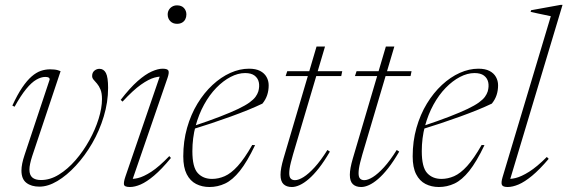

<svg xmlns="http://www.w3.org/2000/svg" viewBox="-20 -740 2276 770"><path d="M413.5 -387.5Q413.5 -330.5 396.2 -273.2Q379 -216 349.8 -165.5Q320.5 -115 284.2 -75.8Q248 -36.5 210.2 -14Q172.5 8.5 138 8.5Q105.5 8.5 85.8 -6.8Q66 -22 66 -56Q66 -81.5 78.5 -118.5L179 -420.5Q179.5 -426.5 175 -429Q170.5 -431.5 161.5 -431.5Q145 -431.5 125.8 -420.5Q106.5 -409.5 85 -383.2Q63.5 -357 38.5 -312L29.5 -316.5Q50 -361 69.2 -389.2Q88.5 -417.5 107 -433.5Q125.5 -449.5 143.8 -455.8Q162 -462 181 -462Q189 -462 197 -461.2Q205 -460.5 212 -458.5Q219 -456.5 223 -454.5L109 -113.5Q103.5 -96.5 100.8 -83.2Q98 -70 98 -60Q98 -38 109.8 -28Q121.5 -18 144.5 -18Q181 -18 216.2 -39.8Q251.5 -61.5 282.8 -97.5Q314 -133.5 338 -176.8Q362 -220 375.5 -263.5Q389 -307 389 -342.5Q389 -366.5 383 -381Q377 -395.5 369.2 -404.5Q361.5 -413.5 355.5 -420.2Q349.5 -427 349.5 -435Q349.5 -449 358.5 -456.5Q367.5 -464 379 -464Q396 -464 404.8 -447.2Q413.5 -430.5 413.5 -387.5Z M483 -32 625.5 -447.5 638.5 -432Q622.5 -435 599.5 -428.8Q576.5 -422.5 545.2 -400.5Q514 -378.5 471.5 -332.5L464 -339.5Q501 -387.5 532 -414.8Q563 -442 588.2 -453.2Q613.5 -464.5 632 -464.5Q652 -464.5 655.5 -456.5Q659 -448.5 652 -428L507.5 -8.5L494.5 -23.5Q510 -20.5 532.8 -25.8Q555.5 -31 586.8 -51.2Q618 -71.5 659 -114L665.5 -106.5Q628 -61 598 -35.8Q568 -10.5 544.2 -0.2Q520.5 10 501 10Q479 10 477.2 0Q475.5 -10 483 -32ZM652.5 -682Q652.5 -692 657.2 -700.2Q662 -708.5 670.5 -713.5Q679 -718.5 690 -718.5Q708 -718.5 717.8 -707.8Q727.5 -697 727.5 -682Q727.5 -671.5 723.2 -663Q719 -654.5 710.5 -649.5Q702 -644.5 690 -644.5Q673 -644.5 662.8 -655.2Q652.5 -666 652.5 -682Z M963 -447Q934.5 -447 904.8 -431.5Q875 -416 847.5 -387.8Q820 -359.5 798.5 -320.5Q777 -281.5 764.2 -234Q751.5 -186.5 751.5 -133.5Q751.5 -69.5 773 -46Q794.5 -22.5 830.5 -22.5Q856 -22.5 881.2 -33.5Q906.5 -44.5 933.5 -74.2Q960.5 -104 991.5 -158.5L1003 -158Q971 -91 941.8 -54.5Q912.5 -18 882.8 -4Q853 10 820 10Q790.5 10 766.5 -2.2Q742.5 -14.5 728.8 -41.5Q715 -68.5 715 -113Q715 -173.5 730.2 -227.2Q745.5 -281 772 -324.5Q798.5 -368 832.5 -399.5Q866.5 -431 904 -447.8Q941.5 -464.5 978.5 -464.5Q1006 -464.5 1023.2 -455.5Q1040.5 -446.5 1049 -431.2Q1057.5 -416 1057.5 -398Q1057.5 -377 1051.5 -358.8Q1045.5 -340.5 1032.5 -324.5Q1007.5 -312.5 975 -299.2Q942.5 -286 905.2 -272.5Q868 -259 829 -246Q790 -233 752.5 -221.5L753 -233.5Q817.5 -255 862 -272.2Q906.5 -289.5 935.2 -303.2Q964 -317 980.5 -329Q997 -341 1004.8 -351.8Q1012.5 -362.5 1016 -373.5Q1021.5 -393.5 1018 -410Q1014.5 -426.5 1001 -436.8Q987.5 -447 963 -447Z M1125.5 -435 1132 -454.5H1352.5L1348.5 -435ZM1155 -120Q1150 -102.5 1146.5 -88.5Q1143 -74.5 1141.5 -64Q1140 -53.5 1140 -45.5Q1140 -30 1146 -23.8Q1152 -17.5 1163 -17.5Q1177.5 -17.5 1197.5 -30Q1217.5 -42.5 1242 -69.2Q1266.5 -96 1293 -138.5L1303 -132Q1280 -92.5 1258.8 -65.5Q1237.5 -38.5 1218.2 -22Q1199 -5.5 1182 2.2Q1165 10 1150.5 10Q1129 10 1117 -1.5Q1105 -13 1105 -39Q1105 -51.5 1108 -67.8Q1111 -84 1117 -104.5L1249.5 -553.5H1283.5Z M1403.5 -435 1410 -454.5H1630.5L1626.5 -435ZM1433 -120Q1428 -102.5 1424.5 -88.5Q1421 -74.5 1419.5 -64Q1418 -53.5 1418 -45.5Q1418 -30 1424 -23.8Q1430 -17.5 1441 -17.5Q1455.5 -17.5 1475.5 -30Q1495.5 -42.5 1520 -69.2Q1544.5 -96 1571 -138.5L1581 -132Q1558 -92.5 1536.8 -65.5Q1515.5 -38.5 1496.2 -22Q1477 -5.5 1460 2.2Q1443 10 1428.5 10Q1407 10 1395 -1.5Q1383 -13 1383 -39Q1383 -51.5 1386 -67.8Q1389 -84 1395 -104.5L1527.5 -553.5H1561.5Z M1883 -447Q1854.5 -447 1824.8 -431.5Q1795 -416 1767.5 -387.8Q1740 -359.5 1718.5 -320.5Q1697 -281.5 1684.2 -234Q1671.5 -186.5 1671.5 -133.5Q1671.5 -69.5 1693 -46Q1714.5 -22.5 1750.5 -22.5Q1776 -22.5 1801.2 -33.5Q1826.5 -44.5 1853.5 -74.2Q1880.5 -104 1911.5 -158.5L1923 -158Q1891 -91 1861.8 -54.5Q1832.5 -18 1802.8 -4Q1773 10 1740 10Q1710.5 10 1686.5 -2.2Q1662.5 -14.5 1648.8 -41.5Q1635 -68.5 1635 -113Q1635 -173.5 1650.2 -227.2Q1665.5 -281 1692 -324.5Q1718.5 -368 1752.5 -399.5Q1786.5 -431 1824 -447.8Q1861.5 -464.5 1898.5 -464.5Q1926 -464.5 1943.2 -455.5Q1960.5 -446.5 1969 -431.2Q1977.5 -416 1977.5 -398Q1977.5 -377 1971.5 -358.8Q1965.5 -340.5 1952.5 -324.5Q1927.5 -312.5 1895 -299.2Q1862.5 -286 1825.2 -272.5Q1788 -259 1749 -246Q1710 -233 1672.5 -221.5L1673 -233.5Q1737.5 -255 1782 -272.2Q1826.5 -289.5 1855.2 -303.2Q1884 -317 1900.5 -329Q1917 -341 1924.8 -351.8Q1932.5 -362.5 1936 -373.5Q1941.5 -393.5 1938 -410Q1934.5 -426.5 1921 -436.8Q1907.5 -447 1883 -447Z M2189 -675Q2180 -677 2166.5 -679.8Q2153 -682.5 2137.8 -685.8Q2122.5 -689 2108 -692.5L2110 -699L2228.5 -720.5H2236L2022.5 -9.5L2008.5 -23.5Q2024.5 -20.5 2047.5 -26Q2070.5 -31.5 2102 -51.2Q2133.5 -71 2173 -110.5L2180.5 -103Q2144 -60 2114 -35.2Q2084 -10.5 2059.8 -0.2Q2035.5 10 2016 10Q1996.5 10 1992.8 1.2Q1989 -7.5 1995.5 -29.5Z"/></svg>

Font: Newsreader 36pt ExtraLight
Style: Italic
Weight: 250
Italic angle: -17°
Designer: Hugues Gentile
Foundry: Production Type
Version: Version 1.003